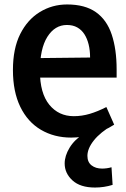

<svg xmlns="http://www.w3.org/2000/svg" viewBox="-20 -603 567 861"><path d="M406 238Q340 238 305 206Q270 174 270 130Q270 96 292 59.5Q314 23 358 -5L488 -44Q430 -10 401 26.5Q372 63 372 96Q372 124 390.5 138.5Q409 153 438 153Q448 153 459 151.5Q470 150 480 147L485 226Q466 232 446 235Q426 238 406 238ZM299 14Q223 14 163.5 -21Q104 -56 71 -124Q38 -192 38 -289Q38 -385 70.5 -450Q103 -515 158.5 -549Q214 -583 281 -583Q361 -583 410 -548.5Q459 -514 481 -448Q503 -382 503 -292V-255H104L106 -342L384 -345Q384 -377 377.5 -403.5Q371 -430 358.5 -449.5Q346 -469 326.5 -480Q307 -491 280 -491Q226 -491 192.5 -438Q159 -385 159 -285Q159 -185 201 -133.5Q243 -82 311 -82Q347 -82 382.5 -92.5Q418 -103 457 -123L492 -44Q445 -14 395.5 0Q346 14 299 14Z"/></svg>

Font: Yaldevi SemiBold
Style: Regular
Weight: 600
Designer: Sol Matas, Rajitha Manaperi, Kosala Senevirathne
Foundry: Mooniak
Version: Version 1.100